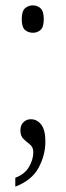

<svg xmlns="http://www.w3.org/2000/svg" viewBox="-20 -541 245 715"><path d="M103 -419Q85 -419 73 -429.5Q61 -440 61 -470Q61 -499 73 -510Q85 -521 103 -521Q119 -521 131 -510Q143 -499 143 -470Q143 -440 131 -429.5Q119 -419 103 -419ZM37 121Q72 108 88 80.5Q104 53 104 26Q104 7 92 -2.5Q80 -12 68 -23Q56 -34 56 -56Q56 -75 67.5 -86Q79 -97 95 -97Q118 -97 133.5 -77Q149 -57 149 -14Q149 37 123.5 84Q98 131 37 154Z"/></svg>

Font: Noto Serif ExtraCondensed Light
Style: Regular
Weight: 300
Width: 2
Designer: Monotype Design Team
Foundry: Monotype Imaging Inc.
Version: Version 2.014; ttfautohint (v1.8.4.7-5d5b)